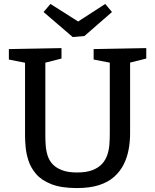

<svg xmlns="http://www.w3.org/2000/svg" viewBox="-20 -944 787 974"><path d="M455 -695 722 -700V-647L626 -623L640 -649V-268Q640 -226 632.5 -185.5Q625 -145 607.5 -110Q590 -75 559.5 -47.5Q529 -20 482.5 -5Q436 10 370 10Q291 10 241 -9.5Q191 -29 163.5 -61Q136 -93 124.5 -129Q113 -165 110 -198.5Q107 -232 107 -256V-648L121 -623L25 -642V-695L292 -700V-647L198 -623L210 -648V-256Q210 -231 212 -204.5Q214 -178 222 -153.5Q230 -129 247.5 -110.5Q265 -92 295 -80.5Q325 -69 371 -69Q418 -69 449 -81Q480 -93 498 -113Q516 -133 524.5 -158.5Q533 -184 535 -212Q537 -240 537 -268V-649L548 -624L455 -642ZM514 -924 548 -883 408 -761 349 -756 201 -883 236 -924 411 -813 344 -814Z"/></svg>

Font: Bitter Thin Medium
Style: Regular
Weight: 500
Version: Version 3.021